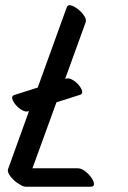

<svg xmlns="http://www.w3.org/2000/svg" viewBox="-20 -673 486 728"><path d="M35 -313 123 -341 233 -645Q237 -656 249.5 -652.5Q262 -649 276.5 -637.5Q291 -626 299.5 -612.5Q308 -599 305 -589L227 -374L231 -375Q241 -378 254.5 -370.5Q268 -363 278.5 -350.5Q289 -338 291.5 -327Q294 -316 282 -313L194 -285L103 -35H274Q288 -35 302 -24.5Q316 -14 326 0Q336 14 336.5 24.5Q337 35 323 35H78Q67 35 53 25Q36 16 21 -2.5Q6 -21 11 -33L90 -252L87 -251Q77 -248 63.5 -255.5Q50 -263 39.5 -275.5Q29 -288 26.5 -299Q24 -310 35 -313Z"/></svg>

Font: Story Script
Style: Regular
Weight: 400
Designer: Lana Roulhac, Ben Buysse
Version: Version 1.000; ttfautohint (v1.8.4.7-5d5b)